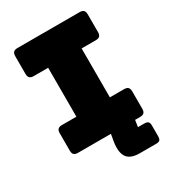

<svg xmlns="http://www.w3.org/2000/svg" viewBox="-213 -838 1032 1142"><g transform="rotate(-30 302.5 -267.0)"><path d="M551 152Q551 171 544 178.5Q537 186 518 186H407Q343 186 319.5 153Q296 120 306 51L315 0H89Q70 0 61.5 -8.5Q53 -17 53 -36V-155Q53 -174 61.5 -182.5Q70 -191 89 -191H188V-527H89Q70 -527 61.5 -535.5Q53 -544 53 -563V-684Q53 -703 61.5 -711.5Q70 -720 89 -720H515Q534 -720 542.5 -711.5Q551 -703 551 -684V-563Q551 -544 542.5 -535.5Q534 -527 515 -527H418V-191H515Q534 -191 542.5 -182.5Q551 -174 551 -155V-36Q551 -17 542.5 -8.5Q534 0 515 0H481L474 46H515Q536 46 543.5 53.5Q551 61 551 80Z"/></g></svg>

Font: Bungee
Style: Regular
Weight: 400
Designer: David Jonathan Ross
Foundry: David Jonathan Ross
Version: Version 1.001;PS 1.0;hotconv 1.0.72;makeotf.lib2.5.5900